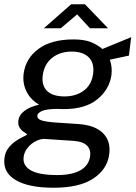

<svg xmlns="http://www.w3.org/2000/svg" viewBox="-24 -710 639 901"><path d="M227.5 171Q109.5 171 48.8 134.5Q-12 98 -3 31Q0.5 4 15.2 -15.2Q30 -34.5 48.8 -47.2Q67.5 -60 83.2 -67.5Q99 -75 104.5 -79Q97.5 -84 86.2 -91.8Q75 -99.5 67.2 -112.5Q59.5 -125.5 62.5 -146.5Q65.5 -169.5 89.5 -188.8Q113.5 -208 159.5 -219Q120 -241.5 100.5 -280.5Q81 -319.5 87 -365Q97 -437 157.2 -481Q217.5 -525 320.5 -525Q370 -525 401 -513Q432 -501 456.5 -480Q468.5 -485 495.2 -496Q522 -507 549.5 -518.2Q577 -529.5 591.5 -535.5L581 -449L491.5 -430Q503.5 -395.5 499 -358Q489.5 -290.5 433 -244.2Q376.5 -198 274.5 -198Q267.5 -198 258.2 -198.5Q249 -199 244 -199Q193 -198.5 172.5 -189Q152 -179.5 151 -167Q150.5 -152 170.2 -145.2Q190 -138.5 237 -135Q256 -133.5 283.2 -132Q310.5 -130.5 342.5 -128Q421 -123 459 -85.5Q497 -48 488.5 15Q479 84.5 414 127.8Q349 171 227.5 171ZM279 -257.5Q332.5 -257.5 369.2 -284.8Q406 -312 413 -364Q419.5 -415 392 -441.5Q364.5 -468 313 -468Q258.5 -468 221.2 -439Q184 -410 176.5 -356.5Q170.5 -309 197 -283.2Q223.5 -257.5 279 -257.5ZM245 111.5Q314 111.5 353.8 88.8Q393.5 66 399 21.5Q403 -8 384 -27Q365 -46 321 -49L185.5 -58Q167 -59 145.2 -48.2Q123.5 -37.5 106.8 -17.8Q90 2 87 26.5Q81.5 66.5 120 89Q158.5 111.5 245 111.5ZM182 -577.5 310 -690H374.5L483 -577.5H398L338 -642.5L261.5 -577.5Z"/></svg>

Font: Public Sans
Style: Italic
Weight: 400
Italic angle: -8°
Designer: The Public Sans project authors (U.S. Web Design System). Libre Franklin designed by Pablo Impallari and Rodrigo Fuenzal
Version: Version 1.008; ttfautohint (v1.8.1) -l 8 -r 50 -G 200 -x 14 